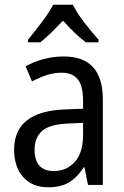

<svg xmlns="http://www.w3.org/2000/svg" viewBox="-20 -786 529 816"><path d="M206 -766Q189 -733 157.5 -691.5Q126 -650 99 -617V-606H151Q173 -623 197.5 -647Q222 -671 248 -698Q272 -671 296.5 -647.5Q321 -624 345 -606H399V-617Q372 -647 339 -689.5Q306 -732 290 -766ZM333 -213Q333 -137 298 -98Q263 -59 209 -59Q127 -59 127 -150Q127 -202 159.5 -230Q192 -258 270 -261L333 -264ZM89 -504 116 -440Q146 -456 177.5 -466.5Q209 -477 242 -477Q287 -477 310 -449.5Q333 -422 333 -358V-324L257 -321Q40 -313 40 -150Q40 -77 78.5 -33.5Q117 10 185 10Q239 10 273.5 -11Q308 -32 336 -75H339L354 0H417V-364Q417 -546 251 -546Q205 -546 163.5 -534.5Q122 -523 89 -504Z"/></svg>

Font: Noto Sans UI SemiCondensed
Style: Regular
Weight: 400
Width: 4
Designer: Monotype Design Team
Foundry: Monotype Imaging Inc.
Version: 1.001